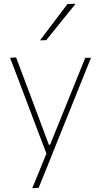

<svg xmlns="http://www.w3.org/2000/svg" viewBox="-20 -799 533 1013"><path d="M150 194Q169 148.5 187.8 102.5Q206.5 56.5 225 11Q206 -38 187 -88.5Q168 -138.5 150 -186L116 -276Q96 -329.5 74.8 -385.2Q53.5 -441 33 -494L65 -496Q92 -424 118 -355Q144 -286 171 -214L238 -35H244L317 -215Q345.5 -285.5 373.5 -354.8Q401.5 -424 430 -494H460Q444 -454 429 -417Q414 -379.5 396 -335Q378 -290 353 -228L297 -89Q259 6 232.5 72Q206 138 184 192ZM191 -586Q227.5 -634 264 -682.5Q300.5 -731 336 -778L379 -779Q339.5 -730.5 301 -682.8Q262.5 -635 224 -587Z"/></svg>

Font: Heraclito Thin
Style: Regular
Weight: 100
Designer: Kostas Bartsokas (font) & Cristiano Sobral (main changes)
Foundry: Kostas Bartsokas (font) & Cristiano Sobral (main changes)
Version: Version 1.00;July 8, 2020;FontCreator 13.0.0.2655 64-bit